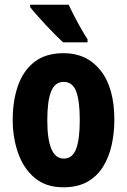

<svg xmlns="http://www.w3.org/2000/svg" viewBox="-20 -786 541 816"><path d="M466 -276Q466 -221 454.5 -169.5Q443 -118 418 -77.5Q393 -37 351.5 -13.5Q310 10 249 10Q175 10 127.5 -30Q80 -70 57 -135.5Q34 -201 34 -276Q34 -358 56.5 -422Q79 -486 126.5 -523Q174 -560 251 -560Q349 -560 407.5 -486.5Q466 -413 466 -276ZM181 -275Q181 -112 251 -112Q288 -112 303.5 -153Q319 -194 319 -276Q319 -358 303.5 -398Q288 -438 251 -438Q214 -438 197.5 -398Q181 -358 181 -275ZM272 -766Q281 -746 296 -717Q311 -688 326.5 -661Q342 -634 352 -619V-606H248Q235 -618 215.5 -637.5Q196 -657 175 -679.5Q154 -702 136 -722.5Q118 -743 108 -756V-766Z"/></svg>

Font: Noto Sans Myanmar UI ExtraCondensed ExtraBold
Style: Regular
Weight: 800
Width: 2
Designer: Monotype Design Team
Foundry: Monotype Imaging Inc.
Version: Version 2.103; ttfautohint (v1.8.4.7-5d5b)